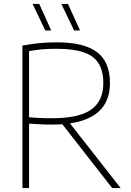

<svg xmlns="http://www.w3.org/2000/svg" viewBox="-20 -964 673 984"><path d="M95 0V-730.5Q120.5 -735 147.2 -738.8Q174 -742.5 204.8 -744.8Q235.5 -747 272.5 -747Q411 -747 477.2 -696.8Q543.5 -646.5 543.5 -538.5Q543.5 -468 510.8 -420.8Q478 -373.5 412 -349.5Q346 -325.5 245.5 -325.5Q210 -325.5 183.5 -327Q157 -328.5 129 -330.5V0ZM555 0 280.5 -351.5H323L598.5 0ZM244.5 -358Q386 -358 447.8 -402.8Q509.5 -447.5 509.5 -537.5Q509.5 -600.5 485 -639.5Q460.5 -678.5 408 -696.2Q355.5 -714 270.5 -714Q226 -714 194 -711Q162 -708 129 -702V-363Q151 -361.5 168.2 -360.2Q185.5 -359 203.2 -358.5Q221 -358 244.5 -358ZM359.5 -808 294.5 -944H328.5L390 -808ZM212 -808 147 -944H181L242.5 -808Z"/></svg>

Font: Encode Sans SC Thin
Style: Regular
Weight: 250
Designer: Multiple Designers
Foundry: Impallari Type
Version: Version 3.002